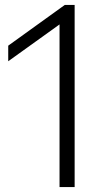

<svg xmlns="http://www.w3.org/2000/svg" viewBox="-20 -762 424 782"><path d="M222.5 0V-662.5L13.5 -512.5V-576L244 -742H284V0Z"/></svg>

Font: Encode Sans SemiExpanded SemiExpanded Light
Style: Regular
Weight: 300
Width: 6
Designer: Multiple Designers
Foundry: Impallari Type
Version: Version 3.000; ttfautohint (v1.8.3) -l 8 -r 50 -G 200 -x 14 